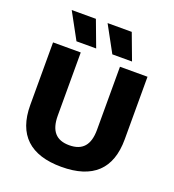

<svg xmlns="http://www.w3.org/2000/svg" viewBox="-156 -996 1021 1127"><g transform="rotate(20 355.0 -433.0)"><path d="M249 -876H98L187 -713H310ZM473 -876H322L411 -713H534ZM650 -660H478V-266C478 -171 438 -125 355 -125C273 -125 233 -171 233 -266V-660H60V-269C60 -83 161 10 355 10C550 10 650 -83 650 -269Z"/></g></svg>

Font: Work Sans
Style: Bold
Weight: 700
Designer: Wei Huang
Foundry: Wei Huang
Version: Version 2.012